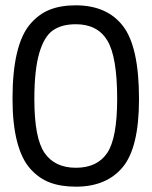

<svg xmlns="http://www.w3.org/2000/svg" viewBox="-20 -691 570 721"><path d="M264 -671Q382 -671 442 -593Q502 -515 502 -319Q502 -137 441 -63.5Q380 10 265 10Q209 10 167.5 -5.5Q126 -21 93.5 -57.5Q61 -94 44 -160Q27 -226 27 -320Q27 -421 43.5 -491Q60 -561 92.5 -599.5Q125 -638 166.5 -654.5Q208 -671 264 -671ZM265 -600Q211 -600 178 -576.5Q145 -553 127 -490Q109 -427 109 -319Q109 -172 147.5 -116.5Q186 -61 265 -61Q345 -61 382.5 -116.5Q420 -172 420 -320Q420 -478 383 -539Q346 -600 265 -600Z"/></svg>

Font: TypoPRO Titillium Maps
Style: 400 wt
Weight: 400
Designer: Campivisivi
Foundry: Accademia di Belle Arti di Urbino and students of MA course of Visual design
Version: Version 001.001